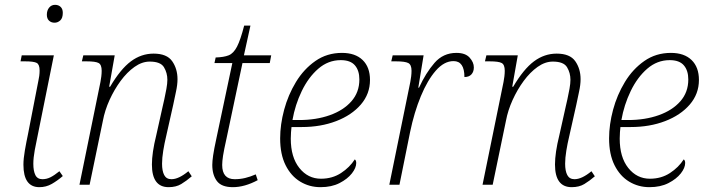

<svg xmlns="http://www.w3.org/2000/svg" viewBox="-20 -765 2946 795"><path d="M206 -671Q192 -671 183 -679.5Q174 -688 174 -704Q174 -722 183.5 -733.5Q193 -745 208 -745Q222 -745 231 -736.5Q240 -728 240 -712Q240 -690 229.5 -680.5Q219 -671 206 -671ZM143 10Q77 10 77 -83Q77 -108 83 -142.5Q89 -177 96 -210L139 -431Q141 -439 142.5 -450.5Q144 -462 144 -473Q144 -498 132 -504.5Q120 -511 84 -511H65L70 -536H203L136 -204Q130 -177 124 -144Q118 -111 118 -87Q118 -57 126.5 -40Q135 -23 156 -23Q173 -23 189 -31Q205 -39 226 -56L240 -36Q218 -17 194.5 -3.5Q171 10 143 10Z M678 10Q609 10 609 -84Q609 -108 613.5 -138.5Q618 -169 627 -205L654 -326Q656 -334 660.5 -354.5Q665 -375 669 -397Q673 -419 673 -435Q673 -463 659 -486.5Q645 -510 600 -510Q568 -510 537 -488Q506 -466 479.5 -430Q453 -394 433.5 -351Q414 -308 406 -265L351 0H309L396 -426Q398 -436 399.5 -448.5Q401 -461 401 -472Q401 -497 388.5 -504Q376 -511 338 -511H319L325 -536H455L432 -406H436Q479 -479 522 -511Q565 -543 616 -543Q671 -543 693 -511.5Q715 -480 715 -437Q715 -414 708.5 -384.5Q702 -355 697 -330L668 -201Q661 -172 656 -141.5Q651 -111 651 -87Q651 -57 660 -40Q669 -23 690 -23Q720 -23 760 -56L774 -35Q752 -16 730.5 -3Q709 10 678 10Z M944 10Q897 10 878 -15.5Q859 -41 859 -82Q859 -97 862.5 -121.5Q866 -146 876 -192L942 -504H868L873 -527Q907 -528 927 -536Q947 -544 961.5 -572Q976 -600 991 -659H1017L990 -536H1103L1097 -504H984L918 -192Q907 -143 903.5 -120Q900 -97 900 -82Q900 -23 952 -23Q974 -23 995 -28Q1016 -33 1039 -43L1047 -19Q993 10 944 10Z M1307 10Q1261 10 1223 -13Q1185 -36 1162.5 -81Q1140 -126 1140 -192Q1140 -249 1156.5 -310.5Q1173 -372 1205.5 -425.5Q1238 -479 1286 -512.5Q1334 -546 1396 -546Q1451 -546 1481.5 -516.5Q1512 -487 1512 -434Q1512 -376 1474 -332Q1436 -288 1372 -263.5Q1308 -239 1230 -239H1187Q1186 -232 1185 -217.5Q1184 -203 1184 -191Q1184 -114 1219.5 -69.5Q1255 -25 1309 -25Q1356 -25 1392 -48.5Q1428 -72 1449 -105Q1455 -101 1455 -90Q1455 -70 1437 -47Q1419 -24 1386 -7Q1353 10 1307 10ZM1219 -268Q1289 -268 1345.5 -288Q1402 -308 1435 -345.5Q1468 -383 1468 -436Q1468 -473 1449.5 -494.5Q1431 -516 1391 -516Q1339 -516 1298 -480.5Q1257 -445 1229.5 -388Q1202 -331 1191 -268Z M1679 -426Q1681 -436 1682.5 -448.5Q1684 -461 1684 -472Q1684 -497 1670.5 -504Q1657 -511 1619 -511H1600L1606 -536H1734L1712 -402H1715Q1743 -463 1779 -504.5Q1815 -546 1870 -546Q1907 -546 1924.5 -526.5Q1942 -507 1942 -486Q1942 -468 1932 -457Q1922 -446 1903 -446Q1903 -512 1858 -512Q1819 -512 1784.5 -472.5Q1750 -433 1722.5 -366.5Q1695 -300 1678 -218L1634 0H1592Z M2347 10Q2278 10 2278 -84Q2278 -108 2282.5 -138.5Q2287 -169 2296 -205L2323 -326Q2325 -334 2329.5 -354.5Q2334 -375 2338 -397Q2342 -419 2342 -435Q2342 -463 2328 -486.5Q2314 -510 2269 -510Q2237 -510 2206 -488Q2175 -466 2148.5 -430Q2122 -394 2102.5 -351Q2083 -308 2075 -265L2020 0H1978L2065 -426Q2067 -436 2068.5 -448.5Q2070 -461 2070 -472Q2070 -497 2057.5 -504Q2045 -511 2007 -511H1988L1994 -536H2124L2101 -406H2105Q2148 -479 2191 -511Q2234 -543 2285 -543Q2340 -543 2362 -511.5Q2384 -480 2384 -437Q2384 -414 2377.5 -384.5Q2371 -355 2366 -330L2337 -201Q2330 -172 2325 -141.5Q2320 -111 2320 -87Q2320 -57 2329 -40Q2338 -23 2359 -23Q2389 -23 2429 -56L2443 -35Q2421 -16 2399.5 -3Q2378 10 2347 10Z M2669 10Q2623 10 2585 -13Q2547 -36 2524.5 -81Q2502 -126 2502 -192Q2502 -249 2518.5 -310.5Q2535 -372 2567.5 -425.5Q2600 -479 2648 -512.5Q2696 -546 2758 -546Q2813 -546 2843.5 -516.5Q2874 -487 2874 -434Q2874 -376 2836 -332Q2798 -288 2734 -263.5Q2670 -239 2592 -239H2549Q2548 -232 2547 -217.5Q2546 -203 2546 -191Q2546 -114 2581.5 -69.5Q2617 -25 2671 -25Q2718 -25 2754 -48.5Q2790 -72 2811 -105Q2817 -101 2817 -90Q2817 -70 2799 -47Q2781 -24 2748 -7Q2715 10 2669 10ZM2581 -268Q2651 -268 2707.5 -288Q2764 -308 2797 -345.5Q2830 -383 2830 -436Q2830 -473 2811.5 -494.5Q2793 -516 2753 -516Q2701 -516 2660 -480.5Q2619 -445 2591.5 -388Q2564 -331 2553 -268Z"/></svg>

Font: Noto Serif ExtraLight
Style: Italic
Weight: 200
Italic angle: -12°
Designer: Monotype Design Team
Foundry: Monotype Imaging Inc.
Version: Version 2.014; ttfautohint (v1.8.4.7-5d5b)